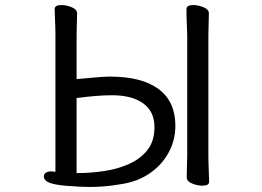

<svg xmlns="http://www.w3.org/2000/svg" viewBox="-20 -730 1040 762"><path d="M723 -113V-589Q723 -599 722 -619Q720 -661 720 -694Q720 -710 747 -710Q765 -710 786 -702Q809 -693 809 -677Q809 -669 808 -635Q807 -601 807 -589V-113Q807 -89 808.5 -55Q810 -21 810 -9Q810 7 783 7Q765 7 744 -1Q721 -10 721 -27Q721 -35 722 -70.5Q723 -106 723 -113ZM335 12 298 11Q234 8 204 2.5Q174 -3 164 -11.5Q154 -20 154 -29Q154 -47 180 -50H182Q188 -50 192.5 -49Q197 -48 200 -48V-590Q200 -620 198.5 -648.5Q197 -677 197 -694Q197 -710 224 -710Q242 -710 263 -702Q286 -693 286 -677Q286 -665 285 -640Q284 -615 284 -590V-416Q313 -418 351 -422Q389 -426 416 -426Q543 -426 609.5 -376.5Q676 -327 676 -231Q676 -174 649.5 -125Q623 -76 575.5 -43Q528 -10 466 0Q425 7 395.5 9.5Q366 12 335 12ZM425 -352Q369 -352 284 -341V-43Q338 -43 392.5 -51Q447 -59 492.5 -79.5Q538 -100 565.5 -135Q593 -170 593 -225Q593 -288 548 -320Q503 -352 425 -352Z"/></svg>

Font: Moon Stars Kai
Style: Bold
Weight: 700
Designer: GuiWonder
Version: Version 1.101